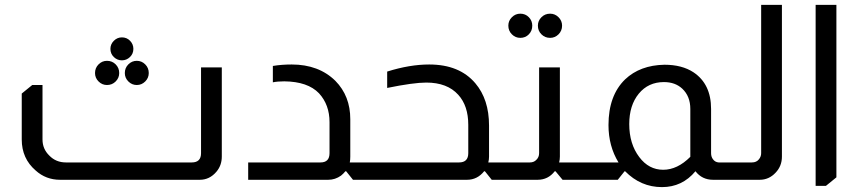

<svg xmlns="http://www.w3.org/2000/svg" viewBox="-20 -736 3513 786"><path d="M479 -583Q499 -583 512.5 -569Q526 -555 526 -536Q526 -516 512 -502.5Q498 -489 479 -489Q460 -489 446 -502.5Q432 -516 432 -536Q432 -555 446 -569Q460 -583 479 -583ZM418 -487Q439 -487 453.5 -472.5Q468 -458 468 -437Q468 -417 453.5 -402.5Q439 -388 418 -388Q398 -388 383.5 -402.5Q369 -417 369 -437Q369 -458 383.5 -472.5Q398 -487 418 -487ZM540 -487Q560 -487 574.5 -472.5Q589 -458 589 -437Q589 -417 574.5 -402.5Q560 -388 540 -388Q520 -388 505.5 -402.5Q491 -417 491 -437Q491 -458 505.5 -472.5Q520 -487 540 -487ZM888 -460V-95Q888 -59 866 -33Q838 0 798 0H226Q168 0 126 -38Q69 -87 69 -165V-353L112 -388H154V-165Q154 -126 182 -99Q209 -71 250 -71H765Q803 -71 803 -109V-460Z M1097 -466Q1133 -472 1174 -472Q1285 -472 1353 -405Q1414 -343 1414 -248V-95Q1414 -82 1412 -71H1440V0H1425L1397 -35H1394Q1386 -25 1376 -17Q1352 0 1324 0H996V-71H1292Q1329 -71 1329 -109V-236Q1329 -307 1286 -354Q1240 -402 1144 -403Q1116 -403 1097 -399Z M1565 -443Q1657 -472 1737 -472Q1861 -472 1926 -395Q1982 -329 1982 -222V-95Q1982 -83 1979 -71H2014V0H1993L1965 -35H1962Q1934 0 1892 0H1432V-71H1859Q1897 -71 1897 -109V-225Q1897 -303 1856 -348Q1811 -398 1725 -398Q1673 -398 1565 -376Z M2110 -680Q2131 -680 2145 -665.5Q2159 -651 2159 -631Q2159 -610 2145 -595.5Q2131 -581 2110 -581Q2090 -581 2075.5 -595.5Q2061 -610 2061 -631Q2061 -651 2075.5 -665.5Q2090 -680 2110 -680ZM2232 -680Q2252 -680 2266.5 -665.5Q2281 -651 2281 -631Q2281 -610 2266.5 -595.5Q2252 -581 2232 -581Q2211 -581 2196.5 -595.5Q2182 -610 2182 -631Q2182 -651 2196.5 -665.5Q2211 -680 2232 -680ZM2272 -460V-95Q2272 -83 2269 -71H2322V0H2283L2254 -35H2251Q2224 0 2181 0H2007V-71H2149Q2165 -71 2175 -81Q2187 -92 2187 -109V-460Z M2512 -71Q2471 -138 2471 -224Q2471 -345 2539 -411Q2600 -469 2700 -471Q2772 -471 2819 -440Q2891 -392 2891 -290V-109Q2891 -95 2898 -85Q2907 -72 2922 -71H2924V0H2899Q2854 0 2827 -35Q2773 30 2690 30Q2603 30 2539 -35H2537L2509 0H2315V-71ZM2806 -290Q2806 -342 2773 -373Q2744 -400 2698 -400Q2634 -400 2595 -352.5Q2556 -305 2556 -228Q2556 -147 2597 -93Q2636 -41 2695 -41Q2753 -41 2806 -94Z M3181 -716V-95Q3181 -56 3155 -29Q3128 0 3090 0H2916V-71H3058Q3077 -71 3087 -84Q3096 -95 3096 -109V-716Z M3404 -716V-10L3361 25H3319V-716Z"/></svg>

Font: Almarai
Style: Regular
Weight: 400
Designer: Boutros International 2019
Foundry: Created by Boutros International 2019
Version: Version 1.10